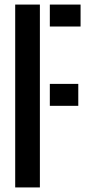

<svg xmlns="http://www.w3.org/2000/svg" viewBox="-20 -820 390 840"><path d="M46.5 0V-800H154.5V0ZM198 -704V-800H332.5V-704ZM198 -357V-453H322.5V-357Z"/></svg>

Font: Big Shoulders Stencil Display
Style: Bold
Weight: 700
Designer: Patric King
Foundry: XO Type Co
Version: Version 1.000